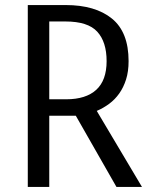

<svg xmlns="http://www.w3.org/2000/svg" viewBox="-20 -740 597 760"><path d="M441 0 280 -282H175V0H90V-720H240Q357 -720 423 -666.5Q489 -613 489 -498Q489 -457 479 -425.5Q469 -394 452 -370Q435 -346 412 -329Q389 -312 363 -301L542 0ZM175 -655V-347H242Q320 -347 361 -384.5Q402 -422 402 -498Q402 -574 365 -614.5Q328 -655 239 -655Z"/></svg>

Font: Carrois Gothic SC
Style: Regular
Weight: 400
Designer: Ralph du Carrois
Foundry: Ralph du Carrois
Version: Version 1.002